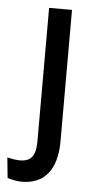

<svg xmlns="http://www.w3.org/2000/svg" viewBox="-82 -555 378 760"><g transform="rotate(5 106.5 -175.5)"><path d="M34 172Q22 172 7.5 169.5Q-7 167 -23 162L-31 81Q28 96 55 80.5Q82 65 82 7V-523H173V-1Q173 42 163.5 75Q154 108 136 129.5Q118 151 92 161.5Q66 172 34 172Z"/></g></svg>

Font: Bricolage Grotesque SemiCondensed
Style: Regular
Weight: 400
Width: 4
Designer: Mathieu Triay
Foundry: Atelier Triay
Version: Version 1.001;gftools[0.9.33.dev8+g029e19f]